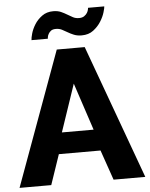

<svg xmlns="http://www.w3.org/2000/svg" viewBox="-60 -964 791 1013"><g transform="rotate(-5 335.0 -457.5)"><path d="M2 0 261.2 -710H409.2L668 0H500L444.8 -159.2H224.1L169.9 0ZM132.8 -771Q132.8 -782.2 139.4 -805.7Q146 -829.1 160.9 -853Q175.8 -877 200.4 -895Q225.1 -913.1 259.8 -913.1Q283.7 -913.1 300.8 -905.5Q317.9 -897.9 332.5 -888.9Q347.2 -879.9 361.1 -872.6Q375 -865.2 393.1 -865.2Q410.2 -865.2 420.7 -872.6Q431.2 -879.9 436.5 -888.9Q441.9 -897.9 443.4 -906Q444.8 -914.1 444.8 -915H530.8Q530.8 -907.2 523.9 -884Q517.1 -860.8 501.5 -835.9Q485.8 -811 460.9 -792Q436 -772.9 398.9 -772.9Q376 -772.9 358.4 -780Q340.8 -787.1 325.9 -796.1Q311 -805.2 297.1 -812Q283.2 -818.8 266.1 -818.8Q249 -818.8 240 -812Q231 -805.2 226.1 -796.1Q221.2 -787.1 220.2 -779.5Q219.2 -772 219.2 -771ZM250 -272H418L335 -522.9Z"/></g></svg>

Font: Raleway ExtraBold
Style: Regular
Weight: 800
Designer: Matt McInerney, Pablo Impallari, Rodrigo Fuenzalida
Foundry: Matt McInerney, Pablo Impallari, Rodrigo Fuenzalida
Version: Version 3.000g; ttfautohint (v1.5) -l 8 -r 28 -G 28 -x 14 -D